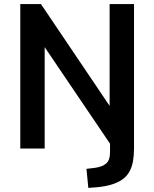

<svg xmlns="http://www.w3.org/2000/svg" viewBox="-20 -725 753 937"><path d="M411 192 402 99 444 94Q479 89 498 73Q517 57 517 17V-66L533 0L177 -526H198V0H79V-705H180L536 -177H515V-705H634V0Q634 34 629 62Q624 90 612 112Q600 134 579 149.5Q558 165 526.5 175Q495 185 451 189Z"/></svg>

Font: Nunito Sans 10pt SemiCondensed
Style: Bold
Weight: 700
Width: 4
Designer: Vernon Adams
Foundry: Vernon Adams
Version: Version 3.101;gftools[0.9.27]